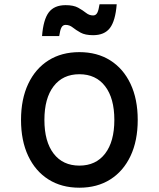

<svg xmlns="http://www.w3.org/2000/svg" viewBox="-20 -859 740 895"><path d="M350 16Q267 16 206 -22.5Q145 -61 111.5 -132Q78 -203 78 -300Q78 -397 111.5 -468Q145 -539 206 -577.5Q267 -616 350 -616Q433 -616 494 -577.5Q555 -539 588.5 -468Q622 -397 622 -300Q622 -203 588.5 -132Q555 -61 494 -22.5Q433 16 350 16ZM350 -87Q427 -87 470 -143Q513 -199 513 -300Q513 -401 470 -457Q427 -513 350 -513Q273 -513 230 -457Q187 -401 187 -300Q187 -199 230 -143Q273 -87 350 -87ZM176 -691Q182 -768 207.5 -801.5Q233 -835 286 -835Q323 -835 344.5 -823Q366 -811 381 -799Q396 -787 414 -787Q427 -787 433.5 -799.5Q440 -812 444 -839H524Q518 -762 492.5 -728.5Q467 -695 414 -695Q377 -695 355.5 -707Q334 -719 319 -731Q304 -743 286 -743Q273 -743 266.5 -731Q260 -719 256 -691Z"/></svg>

Font: Martian Mono
Style: Regular
Weight: 400
Monospace: yes
Designer: Roman Shamin
Foundry: Evil Martians
Version: Version 1.000; ttfautohint (v1.8.4.7-5d5b)